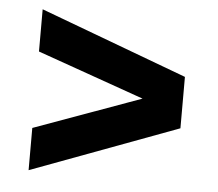

<svg xmlns="http://www.w3.org/2000/svg" viewBox="-42 -667 651 573"><g transform="rotate(5 284.0 -380.0)"><path d="M63.5 -139V-265.5L413 -392V-371L63.5 -494.5V-621L504 -457V-303Z"/></g></svg>

Font: Encode Sans SC SemiExpanded
Style: Bold
Weight: 700
Width: 6
Designer: Multiple Designers
Foundry: Impallari Type
Version: Version 3.002